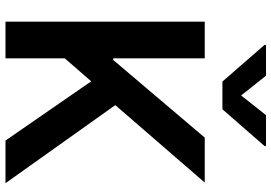

<svg xmlns="http://www.w3.org/2000/svg" viewBox="-165 -826 991 701"><g transform="rotate(90 330.5 -475.5)"><path d="M59.1 0V-727.5H192.9V-393.1H198.7L482.4 -727.5H646.5L363.8 -400.9L648.9 0H493.2L276.9 -313L192.9 -216.3V0ZM256.3 -951.2 328.6 -860.4 400.4 -951.2H513.2V-945.8L378.9 -792H277.8L144 -945.8V-951.2Z"/></g></svg>

Font: Inter Display Semi Bold
Style: Regular
Weight: 600
Designer: Rasmus Andersson
Foundry: rsms
Version: Version 4.000;git-37864ae